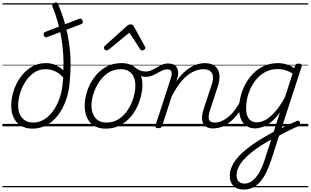

<svg xmlns="http://www.w3.org/2000/svg" viewBox="-20 -1037 2550 1576"><path d="M248 19Q192 19 152.5 -4.5Q113 -28 92.5 -70.5Q72 -113 72 -168Q72 -225 90.5 -286Q109 -347 146 -400Q183 -453 236 -486Q289 -519 357 -519Q399 -519 434 -504Q469 -489 500 -460Q503 -524 499 -589Q495 -654 484.5 -719.5Q474 -785 455.5 -851.5Q437 -918 410 -985Q407 -995 410.5 -1001.5Q414 -1008 425 -1013Q448 -1024 456 -1005Q484 -940 503.5 -876Q523 -812 535.5 -749Q548 -686 554 -624Q560 -562 559.5 -500.5Q559 -439 553 -378Q548 -292 523 -219.5Q498 -147 457.5 -93.5Q417 -40 363.5 -10.5Q310 19 248 19ZM254 -31Q300 -31 342 -56.5Q384 -82 417 -128Q450 -174 471 -236.5Q492 -299 496 -374Q497 -381 498 -388Q499 -395 499 -401Q466 -437 430 -453Q394 -469 352 -469Q300 -469 258.5 -440Q217 -411 188 -365.5Q159 -320 144 -268.5Q129 -217 129 -170Q129 -128 144 -96.5Q159 -65 187 -48Q215 -31 254 -31ZM365 -732Q357 -728 350 -732.5Q343 -737 339 -749Q337 -759 339.5 -765.5Q342 -772 351 -775L631 -883Q651 -890 658 -865Q661 -855 658.5 -849Q656 -843 647 -839ZM0 490H603V500H0ZM0 -20H603V0H0ZM0 -505H603V-500H0ZM0 -1010H603V-1000H0Z M847 19Q791 19 752.5 -4.5Q714 -28 694.5 -70.5Q675 -113 675 -168Q675 -223 694 -284Q713 -345 751 -398.5Q789 -452 846 -485.5Q903 -519 979 -519Q1033 -519 1071 -496.5Q1109 -474 1129 -433.5Q1149 -393 1149 -339Q1149 -298 1137.5 -249.5Q1126 -201 1102.5 -153.5Q1079 -106 1042.5 -67Q1006 -28 957.5 -4.5Q909 19 847 19ZM853 -31Q912 -31 957 -61Q1002 -91 1031.5 -138Q1061 -185 1076 -237Q1091 -289 1091 -334Q1091 -376 1077.5 -406Q1064 -436 1037 -452.5Q1010 -469 971 -469Q913 -469 868.5 -440Q824 -411 793.5 -364.5Q763 -318 747 -266.5Q731 -215 731 -170Q731 -128 745.5 -96.5Q760 -65 787 -48Q814 -31 853 -31ZM603 490H1204V500H603ZM603 -20H1204V0H603ZM603 -505H1204V-500H603ZM603 -1010H1204V-1000H603Z M1174 -406Q1159 -406 1141 -411.5Q1123 -417 1106 -425.5Q1089 -434 1076 -445Q1068 -452 1066 -460.5Q1064 -469 1067 -476Q1070 -483 1076.5 -485.5Q1083 -488 1091 -481Q1118 -461 1138 -455.5Q1158 -450 1175 -450Q1202 -450 1224.5 -460.5Q1247 -471 1268 -483.5Q1289 -496 1311.5 -506Q1334 -516 1360 -516Q1369 -516 1373 -509Q1377 -502 1375.5 -492.5Q1374 -483 1368 -475.5Q1362 -468 1352 -468Q1333 -468 1313.5 -459Q1294 -450 1272.5 -437.5Q1251 -425 1226.5 -415.5Q1202 -406 1174 -406ZM1205 490V500ZM1205 -20V0ZM1205 -505V-500ZM1205 -1010V-1000Z M855 -623Q847 -623 840 -630Q833 -637 833 -645Q833 -650 835.5 -654Q838 -658 842 -662L1023 -825Q1031 -832 1038 -834.5Q1045 -837 1053 -837Q1060 -837 1066.5 -834Q1073 -831 1077 -823L1167 -660Q1170 -655 1171.5 -651Q1173 -647 1173 -644Q1173 -635 1164 -629Q1155 -623 1148 -623Q1142 -623 1137.5 -626Q1133 -629 1130 -634L1042 -769L877 -634Q870 -629 865.5 -626Q861 -623 855 -623Z M1729 17Q1699 17 1678.5 7Q1658 -3 1648 -23.5Q1638 -44 1638.5 -73Q1639 -102 1651 -140L1717 -340Q1731 -380 1728 -409Q1725 -438 1705.5 -453.5Q1686 -469 1648 -469Q1618 -469 1584.5 -456.5Q1551 -444 1517 -417Q1483 -390 1450.5 -346.5Q1418 -303 1388 -242L1311 -4Q1308 6 1301.5 10.5Q1295 15 1280 15Q1268 15 1260.5 10Q1253 5 1256 -6L1380 -388Q1394 -429 1387.5 -448.5Q1381 -468 1354 -468Q1343 -468 1338.5 -475.5Q1334 -483 1335 -492.5Q1336 -502 1343 -509Q1350 -516 1361 -516Q1385 -516 1402 -508.5Q1419 -501 1429 -486.5Q1439 -472 1441.5 -452.5Q1444 -433 1439 -408L1427 -369Q1457 -412 1487 -440.5Q1517 -469 1547.5 -486.5Q1578 -504 1607 -511.5Q1636 -519 1662 -519Q1711 -519 1741.5 -497Q1772 -475 1780 -431.5Q1788 -388 1766 -323L1704 -132Q1687 -80 1695.5 -55.5Q1704 -31 1744 -31Q1753 -31 1757 -23.5Q1761 -16 1759.5 -7Q1758 2 1750.5 9.5Q1743 17 1729 17ZM1204 490H1875V500H1204ZM1204 -20H1875V0H1204ZM1204 -505H1875V-500H1204ZM1204 -1010H1875V-1000H1204Z M1729 17Q1718 17 1713.5 9.5Q1709 2 1710.5 -7Q1712 -16 1720.5 -23.5Q1729 -31 1744 -31Q1774 -31 1804.5 -45.5Q1835 -60 1863.5 -85.5Q1892 -111 1916 -145Q1940 -179 1957 -217Q1962 -228 1970.5 -228Q1979 -228 1986 -220.5Q1993 -213 1989 -203Q1970 -157 1942.5 -117Q1915 -77 1881.5 -47Q1848 -17 1809.5 0Q1771 17 1729 17ZM1875 490V500ZM1875 -20V0ZM1875 -505V-500ZM1875 -1010V-1000Z M2263 31Q2282 20 2302 9.5Q2322 -1 2342 -10.5Q2362 -20 2381.5 -28.5Q2401 -37 2418 -44Q2429 -48 2435 -43.5Q2441 -39 2443 -30.5Q2445 -22 2440.5 -13Q2436 -4 2426 0Q2407 8 2385.5 18Q2364 28 2342 39Q2320 50 2297.5 62Q2275 74 2253 87ZM1979 519Q1924 519 1895 488Q1866 457 1866 409Q1866 368 1883.5 329Q1901 290 1933 253.5Q1965 217 2009.5 182Q2054 147 2108 113Q2128 101 2148 89.5Q2168 78 2187.5 66.5Q2207 55 2227 44L2278 -115Q2242 -65 2205.5 -36Q2169 -7 2135.5 5Q2102 17 2075 17Q2033 17 2003.5 -3Q1974 -23 1958 -59.5Q1942 -96 1942 -146Q1942 -190 1954 -241Q1966 -292 1991.5 -341Q2017 -390 2055.5 -430.5Q2094 -471 2146 -495Q2198 -519 2264 -519Q2286 -519 2309.5 -514Q2333 -509 2355 -500Q2377 -491 2396 -477L2402 -496Q2406 -507 2412 -511Q2418 -515 2431 -515Q2450 -515 2454.5 -507.5Q2459 -500 2455 -488L2207 274Q2187 335 2164 381Q2141 427 2113 458Q2085 489 2052 504Q2019 519 1979 519ZM1987 470Q2021 470 2051 447.5Q2081 425 2107 380.5Q2133 336 2154 270L2206 109Q2193 116 2179 124Q2165 132 2151.5 140Q2138 148 2125 156Q2078 187 2040 217.5Q2002 248 1976 278.5Q1950 309 1936 340Q1922 371 1922 403Q1922 423 1929 438Q1936 453 1950.5 461.5Q1965 470 1987 470ZM2089 -33Q2125 -33 2163.5 -55.5Q2202 -78 2242 -124Q2282 -170 2320 -242L2382 -434Q2346 -455 2317 -462.5Q2288 -470 2261 -470Q2207 -470 2165 -449.5Q2123 -429 2091.5 -394Q2060 -359 2039.5 -317Q2019 -275 2009.5 -231.5Q2000 -188 2000 -150Q2000 -114 2009.5 -87.5Q2019 -61 2039 -47Q2059 -33 2089 -33ZM1875 490H2510V500H1875ZM1875 -20H2510V0H1875ZM1875 -505H2510V-500H1875ZM1875 -1010H2510V-1000H1875Z"/></svg>

Font: Playwrite MX Guides
Style: Regular
Weight: 400
Designer: Veronika Burian, José Scaglione
Foundry: TypeTogether
Version: Version 1.003